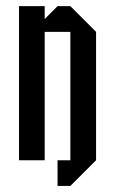

<svg xmlns="http://www.w3.org/2000/svg" viewBox="-20 -520 373 623"><path d="M125 -458.3 166.7 -500H208.3L291.7 -416.7V0L208.3 83.3H166.7V0H208.3V-416.7H125V0H41.7V-500H125Z"/></svg>

Font: Yulong
Style: Regular
Weight: 400
Designer: GGBotNet
Foundry: f0n7.com
Version: 1.00